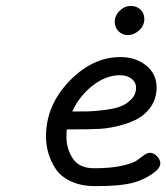

<svg xmlns="http://www.w3.org/2000/svg" viewBox="-20 -631 568 656"><path d="M137.2 -165Q137.2 -271 216.6 -353.5Q295.9 -436 391.1 -436Q444.3 -436 479.7 -407Q515.1 -377.9 515.1 -332Q515.1 -277.8 473.1 -241.2Q446.3 -218.3 402.1 -205.6Q357.9 -192.9 323.5 -190.9Q289.1 -189 232.9 -189H209Q207 -187 207 -163.1Q207 -122.1 229 -89.1Q251 -56.2 300.8 -56.2H303.2Q359.4 -56.2 396.7 -64.7Q434.1 -73.2 447 -82.5Q460 -91.8 471.4 -100.3Q482.9 -108.9 493.2 -108.9Q505.4 -108.9 516.6 -96.9Q527.8 -85 527.8 -73.2Q527.8 -55.2 498.5 -35.6Q469.2 -16.1 435.1 -6.8Q389.2 5.4 305.2 4.9Q257.3 4.9 222.2 -11.5Q187 -27.8 169.4 -55.4Q151.9 -83 144.5 -110.1Q137.2 -137.2 137.2 -165ZM227.1 -250Q261.2 -250 282.7 -250.5Q304.2 -251 338.6 -255.4Q373 -259.8 393.1 -267.8Q413.1 -275.9 429 -292Q444.8 -308.1 444.8 -331.1Q444.8 -350.1 429.4 -362.1Q414.1 -374 389.2 -374Q342.3 -374 296.6 -338.6Q251 -303.2 227.1 -250ZM372.1 -556.2Q372.1 -578.1 389.2 -594.5Q406.2 -610.8 427.2 -610.8Q446.3 -610.8 459.7 -598.4Q473.1 -585.9 473.1 -565.9Q473.1 -543.9 455.6 -527.6Q438 -511.2 417 -511.2Q397.9 -511.2 385 -524.2Q372.1 -537.1 372.1 -556.2Z"/></svg>

Font: CMU Typewriter Text
Style: Italic
Weight: 500
Italic angle: -14.04°
Version: Version 0.7.0